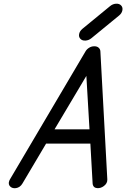

<svg xmlns="http://www.w3.org/2000/svg" viewBox="-20 -1020 684 1040"><path d="M275.4 -319.3H464.8L447.8 -608.9ZM33.7 -48.1 443.6 -742.4Q450.4 -753.9 463.3 -761.7Q476.1 -769.5 490.7 -769.3Q505.4 -769.5 514.2 -761.7Q522.9 -753.9 523.7 -742.7L561.3 -48.1Q562.3 -26.9 542.5 -12.2Q525.4 0.5 506.8 -1Q487.5 -2.2 482.9 -18.8Q481.9 -22.2 481.7 -25.9L469.5 -242.2H229.7L101.6 -26.1Q88.9 -4.4 66.4 -1Q47.9 1.7 36.1 -9Q22.7 -21.2 30.3 -41Q31.7 -44.4 33.7 -48.1ZM576.2 -986.8Q590.6 -998.8 608.3 -999.9Q626 -1001 636 -990.5Q646 -980 642.9 -964.1Q639.9 -948.2 625.5 -936.3L475.3 -813.2Q460.9 -801.3 443.2 -800.2Q425.5 -799.1 415.5 -809.6Q405.5 -820.1 408.7 -835.9Q411.9 -851.8 426.3 -863.8Z"/></svg>

Font: Tecnico
Style: GruesoInclinado
Weight: 700
Italic angle: -15°
Version: Version 1.3